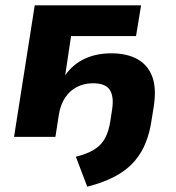

<svg xmlns="http://www.w3.org/2000/svg" viewBox="-20 -516 663 724"><path d="M309 188 266 75Q310 64 336 47.5Q362 31 376 5.5Q390 -20 396 -59L403 -105Q410 -152 394 -177Q378 -202 331 -202Q296 -202 269 -187.5Q242 -173 225 -147Q208 -121 202 -84L189 0H33L111 -496H512L493 -380H248L224 -220H218Q246 -267 292.5 -291Q339 -315 400 -315Q458 -315 498 -293Q538 -271 554.5 -226Q571 -181 559 -109L551 -60Q545 -18 530 20.5Q515 59 488.5 90.5Q462 122 418.5 146.5Q375 171 309 188Z"/></svg>

Font: Nunito Sans 10pt ExtraBold
Style: Italic
Weight: 800
Italic angle: -9°
Designer: Vernon Adams
Foundry: Vernon Adams
Version: Version 3.101;gftools[0.9.27]